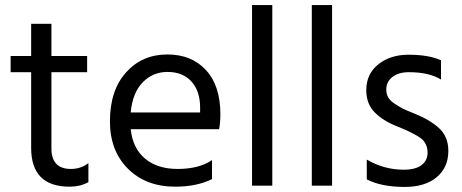

<svg xmlns="http://www.w3.org/2000/svg" viewBox="-20 -730 1825 758"><path d="M329 -11Q297 7 255 7Q103 7 103 -146V-445H22V-509H103V-636H183V-509H324V-445H183V-144Q183 -63 260 -63Q299 -63 329 -86Z M817 -23Q757 7 672 7Q556 7 485 -64Q414 -135 414 -251Q414 -373 477.5 -444Q541 -515 641 -515Q736 -515 793 -453.5Q850 -392 850 -279Q850 -246 845 -220H496Q504 -144 553 -103.5Q602 -63 681 -63Q766 -63 817 -98ZM641 -446Q583 -446 543 -404.5Q503 -363 496 -286H770V-306Q770 -370 736 -408Q702 -446 641 -446Z M1055 3H975V-710H1055Z M1291 3H1211V-710H1291Z M1750 -134Q1750 -69 1704 -30.5Q1658 8 1578 8Q1485 8 1428 -22V-100Q1496 -60 1574 -60Q1620 -60 1644 -78Q1668 -96 1668 -127Q1668 -164 1641.5 -184Q1615 -204 1553 -229Q1495 -251 1460.5 -285Q1426 -319 1426 -374Q1426 -438 1473.5 -476Q1521 -514 1593 -514Q1672 -514 1721 -492V-416Q1674 -445 1594 -445Q1553 -445 1529 -426Q1505 -407 1505 -377Q1505 -359 1512.5 -345.5Q1520 -332 1540.5 -319Q1561 -306 1570.5 -301Q1580 -296 1613 -283Q1678 -257 1714 -223.5Q1750 -190 1750 -134Z"/></svg>

Font: Hind Siliguri Fixed
Style: Regular
Weight: 400
Designer: Jyotish Sonowal
Foundry: Indian Type Foundry
Version: Version 1.001;October 28, 2021;FontCreator 12.0.0.2565 64-bi